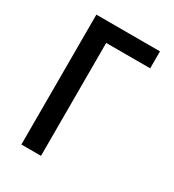

<svg xmlns="http://www.w3.org/2000/svg" viewBox="-178 -838 855 941"><g transform="rotate(30 250.0 -367.5)"><path d="M89 0V-735H449V-639H200V0Z"/></g></svg>

Font: Iosevka Term Curly
Style: Bold
Weight: 700
Designer: Belleve Invis
Foundry: Belleve Invis
Version: Version 32.3.0